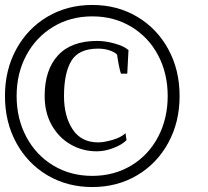

<svg xmlns="http://www.w3.org/2000/svg" viewBox="-20 -744 837 774"><path d="M0 -357Q0 -462 45.5 -545.5Q91 -629 171 -676.5Q251 -724 352 -724Q453 -724 533 -676.5Q613 -629 658.5 -545.5Q704 -462 704 -357Q704 -252 658.5 -168.5Q613 -85 533 -37.5Q453 10 352 10Q251 10 171 -37.5Q91 -85 45.5 -168.5Q0 -252 0 -357ZM656 -357Q656 -448 617.5 -521Q579 -594 509.5 -636Q440 -678 352 -678Q264 -678 194.5 -636Q125 -594 86 -521Q47 -448 47 -357Q47 -266 86 -192.5Q125 -119 194.5 -77Q264 -35 352 -35Q440 -35 509.5 -77Q579 -119 617.5 -192.5Q656 -266 656 -357ZM160 -357Q160 -462 213.5 -520.5Q267 -579 372 -579Q405 -579 442.5 -568.5Q480 -558 498 -542L493 -447H468Q464 -455 458.5 -484Q453 -513 452 -524Q442 -534 421.5 -541Q401 -548 376 -548Q297 -548 267.5 -498.5Q238 -449 238 -357Q238 -276 272.5 -223Q307 -170 376 -170Q399 -170 433.5 -180Q468 -190 486 -207L490 -179Q471 -160 436.5 -147Q402 -134 370 -134Q313 -134 265 -161.5Q217 -189 188.5 -239.5Q160 -290 160 -357Z"/></svg>

Font: Trirong SemiBold
Style: Italic
Weight: 600
Italic angle: -12°
Designer: Katatrad Team
Foundry: CadsonDemak
Version: Version 1.001